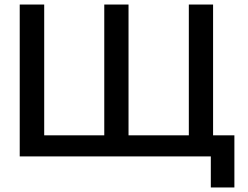

<svg xmlns="http://www.w3.org/2000/svg" viewBox="-20 -690 1093 847"><path d="M67 0H910V137H1014V-93H920V-670H813V-93H547V-670H440V-93H175V-670H67Z"/></svg>

Font: LT Wave Text Medium
Style: Regular
Weight: 500
Designer: Daniel Lyons
Version: Version 2.5 (Glyphs App)